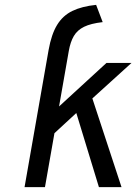

<svg xmlns="http://www.w3.org/2000/svg" viewBox="-20 -770 561 790"><path d="M81 0 180 -564.5Q191.5 -629 215 -667.5Q238.5 -706 277.8 -725Q317 -744 375.5 -750L402.5 -679Q354 -673.5 326 -659.8Q298 -646 283.8 -621.8Q269.5 -597.5 263 -560L223 -332L418 -511H521L360 -365L480 0H387L294 -305L204 -222L165 0Z"/></svg>

Font: Overpass
Style: Italic
Weight: 400
Italic angle: -10°
Designer: Delve Withrington, Dave Bailey, Thomas Jockin
Foundry: Delve Fonts LLC
Version: Version 4.000